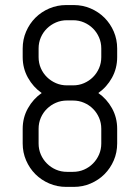

<svg xmlns="http://www.w3.org/2000/svg" viewBox="-20 -730 554 760"><path d="M443.8 -162.1Q443.8 -126.5 430.4 -95.2Q417 -64 393.6 -40.5Q370.1 -17.1 338.9 -3.7Q307.6 9.8 272 9.8H242.2Q206.5 9.8 175 -3.7Q143.6 -17.1 120.1 -40.5Q96.7 -64 83.3 -95.2Q69.8 -126.5 69.8 -162.1V-220.2Q69.8 -264.6 90.6 -301.5Q111.3 -338.4 145 -361.8Q111.3 -385.3 90.6 -422.4Q69.8 -459.5 69.8 -503.9V-538.1Q69.8 -573.7 83.3 -605Q96.7 -636.2 120.1 -659.7Q143.6 -683.1 175 -696.5Q206.5 -710 242.2 -710H272Q307.6 -710 338.9 -696.5Q370.1 -683.1 393.6 -659.7Q417 -636.2 430.4 -605Q443.8 -573.7 443.8 -538.1V-503.9Q443.8 -459.5 423.3 -422.4Q402.8 -385.3 369.1 -361.8Q402.8 -338.4 423.3 -301.5Q443.8 -264.6 443.8 -220.2V-162.1ZM380.9 -538.1Q380.9 -561.5 372.1 -581.8Q363.3 -602.1 348.1 -617.2Q333 -632.3 312.7 -641.1Q292.5 -649.9 269 -649.9H245.1Q221.7 -649.9 201.4 -641.1Q181.2 -632.3 165.8 -617.2Q150.4 -602.1 141.6 -581.8Q132.8 -561.5 132.8 -538.1V-503.9Q132.8 -480.5 141.6 -460.2Q150.4 -439.9 165.8 -424.8Q181.2 -409.7 201.4 -400.9Q221.7 -392.1 245.1 -392.1H269Q292.5 -392.1 312.7 -400.9Q333 -409.7 348.1 -424.8Q363.3 -439.9 372.1 -460.2Q380.9 -480.5 380.9 -503.9ZM380.9 -220.2Q380.9 -243.7 372.1 -263.9Q363.3 -284.2 348.1 -299.3Q333 -314.5 312.7 -323.2Q292.5 -332 269 -332H245.1Q221.7 -332 201.4 -323.2Q181.2 -314.5 165.8 -299.3Q150.4 -284.2 141.6 -263.9Q132.8 -243.7 132.8 -220.2V-162.1Q132.8 -138.7 141.6 -118.4Q150.4 -98.1 165.8 -82.8Q181.2 -67.4 201.4 -58.6Q221.7 -49.8 245.1 -49.8H269Q292.5 -49.8 312.7 -58.6Q333 -67.4 348.1 -82.8Q363.3 -98.1 372.1 -118.4Q380.9 -138.7 380.9 -162.1Z"/></svg>

Font: Abel
Style: Regular
Weight: 400
Designer: Matthew Desmond
Foundry: Matthew Desmond
Version: Version 1.003